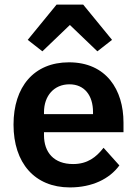

<svg xmlns="http://www.w3.org/2000/svg" viewBox="-20 -806 598 838"><path d="M285 12C382 12 458 -25 501 -84L432 -161C400 -120 362 -90 299 -90C215 -90 172 -141 172 -216V-229H519V-271C519 -414 444 -534 281 -534C128 -534 39 -427 39 -262C39 -95 131 12 285 12ZM283 -438C349 -438 386 -389 386 -317V-308H172V-316C172 -388 216 -438 283 -438ZM227 -786 101 -632 165 -582 285 -697 405 -582 469 -632 343 -786Z"/></svg>

Font: IBM Plex Thai Looped SemiBold
Style: Regular
Weight: 600
Designer: Mike Abbink, Paul van der Laan, Pieter van Rosmalen, Ben Mitchell, Mark Frömberg
Foundry: Bold Monday
Version: Version 1.0